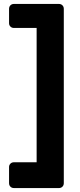

<svg xmlns="http://www.w3.org/2000/svg" viewBox="-20 -796 408 975"><path d="M51 159Q40 159 33 152Q26 145 26 134V52Q26 42 33 35Q40 28 51 28H166V-654H51Q40 -654 33 -661Q26 -668 26 -678V-751Q26 -762 33 -769Q40 -776 51 -776H279Q290 -776 297 -769Q304 -762 304 -751V134Q304 145 297 152Q290 159 279 159Z"/></svg>

Font: Rubik Light SemiBold
Style: Regular
Weight: 600
Version: Version 2.300;gftools[0.9.30]